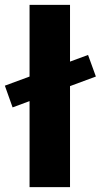

<svg xmlns="http://www.w3.org/2000/svg" viewBox="-42 -770 415 790"><path d="M320.3 -543.9 352.5 -455.1 9.8 -328.1 -22 -417.5ZM246.1 0H79.6V-750H246.1Z"/></svg>

Font: Estedad-FD ExtraBold
Style: Regular
Weight: 800
Designer: Amin Abedi
Version: Version 7.3